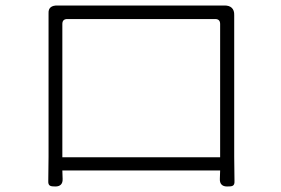

<svg xmlns="http://www.w3.org/2000/svg" viewBox="-20 -682 1020 696"><path d="M635 -64H778L777 -34C776 -16 785 -6 803 -6C822 -6 831 -7 830 -26C830 -52 829 -93 829 -114C829 -137 829 -562 829 -599C829 -608 829 -617 829 -627C830 -650 817 -663 792 -662C776 -662 761 -662 751 -662C716 -662 273 -662 233 -662C220 -662 207 -662 190 -662C166 -663 155 -653 156 -634C156 -622 156 -610 156 -599C156 -572 156 -142 156 -114C156 -93 155 -53 155 -27C154 -8 162 -6 181 -6C199 -6 208 -16 207 -34L206 -64H492ZM492 -112H206V-595C206 -607 212 -613 224 -613H492H760C772 -613 778 -607 778 -595V-112Z"/></svg>

Font: GenSenRounded2 TW L
Style: Regular
Weight: 300
Version: Version 2.100;PS 2.1;hotconv 16.6.51;makeotf.lib2.5.65220 DE